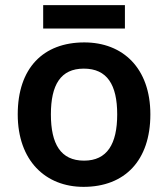

<svg xmlns="http://www.w3.org/2000/svg" viewBox="-20 -717 654 747"><path d="M466 -697H148V-606H466ZM565 -272C565 -452 458 -552 308 -552C148 -552 49 -452 49 -272C49 -92 157 10 305 10C465 10 565 -92 565 -272ZM178 -272C178 -387 216 -450 306 -450C397 -450 436 -387 436 -272C436 -157 397 -92 307 -92C216 -92 178 -157 178 -272Z"/></svg>

Font: Noto Sans Myanmar SemiBold
Style: Regular
Weight: 600
Designer: Monotype Design Team
Foundry: Monotype Imaging Inc.
Version: Version 2.107